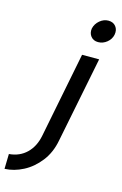

<svg xmlns="http://www.w3.org/2000/svg" viewBox="-247 -773 658 1032"><g transform="rotate(15 82.0 -257.0)"><path d="M39 -25Q27 37 -11.5 74.5Q-50 112 -109 117L-111 200Q-59 198 -8 171.5Q43 145 81.5 95.5Q120 46 133 -24L228 -500H133ZM198 -588Q172 -588 157.5 -606Q143 -624 147 -650Q153 -677 175 -695.5Q197 -714 223 -714Q250 -714 264.5 -695.5Q279 -677 274 -650Q269 -624 247 -606Q225 -588 198 -588Z"/></g></svg>

Font: Albert Sans Medium
Style: Italic
Weight: 500
Italic angle: -11.25°
Designer: Andreas Rasmussen
Foundry: a.Foundry
Version: Version 1.025